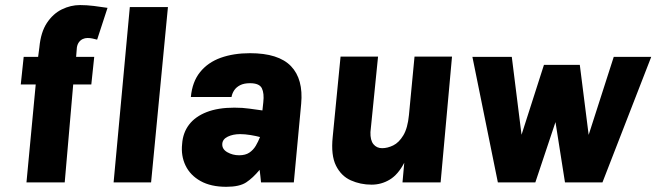

<svg xmlns="http://www.w3.org/2000/svg" viewBox="-20 -720 2591 758"><path d="M62 -386.5 73.5 -495.5H130.5L135.5 -533.5Q141 -593 165.2 -629.5Q189.5 -666 224.2 -683Q259 -700 296 -700Q322 -700 350.8 -696.5Q379.5 -693 404.5 -689L363.5 -563.5Q354 -566 344.8 -568Q335.5 -570 325.5 -570Q315.5 -570 306.5 -565.8Q297.5 -561.5 291.5 -553.2Q285.5 -545 283.5 -532.5L280.5 -495.5H352L340.5 -386.5H269L235.5 0H84.5L121 -386.5ZM428.5 0 492.5 -692H643L576.5 0Z M873.5 17.5Q812.5 17.5 771.8 -5.2Q731 -28 712.5 -66.5Q694 -105 699 -151.5Q702 -196 726.5 -228Q751 -260 796 -277.5Q841 -295 905 -295Q938 -295 963.8 -291.2Q989.5 -287.5 1016 -284L1019.5 -316.5Q1023.5 -351.5 1013.8 -371.5Q1004 -391.5 967 -391.5Q943.5 -391.5 928.2 -383.8Q913 -376 904.8 -363.8Q896.5 -351.5 894 -337H733.5Q739 -397 769.8 -435.2Q800.5 -473.5 851.2 -491.8Q902 -510 967 -510Q1079.5 -510 1128.8 -458.8Q1178 -407.5 1169 -310L1140 0H1010.5Q1009 -12 1008 -24.5Q1007 -37 1005 -49.5Q978.5 -17.5 952 0Q925.5 17.5 873.5 17.5ZM924 -107Q949 -107 964.5 -117.5Q980 -128 989.8 -144.5Q999.5 -161 1006.5 -179Q992 -183 969.5 -186.8Q947 -190.5 928 -190.5Q900 -190.5 879.2 -180.5Q858.5 -170.5 857.5 -151.5Q856.5 -131 877.5 -119Q898.5 -107 924 -107Z M1447 9Q1403 9 1365 -8Q1327 -25 1306.5 -66Q1286 -107 1293.5 -179.5L1324.5 -496.5H1472.5L1442.5 -198.5Q1441.5 -166.5 1454.2 -150.8Q1467 -135 1488.5 -135Q1510 -135 1532.5 -146Q1555 -157 1572.2 -185.5Q1589.5 -214 1594.5 -266L1616.5 -496.5H1764.5L1719.5 0H1569L1576 -77.5Q1551.5 -30.5 1518.5 -10.8Q1485.5 9 1447 9Z M1845 -495.5H2000.5L2039 -188L2127.5 -464H2269L2304 -187.5L2403 -495.5H2551L2358.5 0H2210.5L2173 -238L2093.5 0H1945.5Z"/></svg>

Font: Karla ExtraBold
Style: Italic
Weight: 800
Italic angle: -8°
Designer: Jonathan Pinhorn
Version: Version 2.004;gftools[0.9.33]